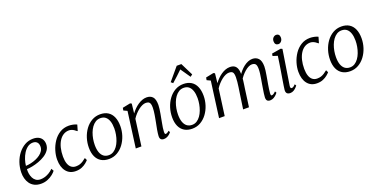

<svg xmlns="http://www.w3.org/2000/svg" viewBox="-23 -1625 4794 2448"><g transform="rotate(-20 2374.0 -401.0)"><path d="M438 -91.5Q424 -71.5 394.5 -47.8Q365 -24 324 -7Q283 10 235 10Q182.5 10 145.2 -8.8Q108 -27.5 85 -59.5Q62 -91.5 51.8 -131Q41.5 -170.5 42.5 -211.5Q44 -281.5 66 -345Q88 -408.5 126.8 -458Q165.5 -507.5 216.8 -536.5Q268 -565.5 328.5 -565.5Q375 -565.5 405.2 -549.8Q435.5 -534 450.5 -506.5Q465.5 -479 465.5 -444.5Q465.5 -398.5 440.8 -363.2Q416 -328 376 -302.8Q336 -277.5 289.8 -261Q243.5 -244.5 200 -236Q156.5 -227.5 125.5 -227Q123 -198 128 -166.2Q133 -134.5 146.8 -107Q160.5 -79.5 185 -62.5Q209.5 -45.5 247 -45.5Q274.5 -45.5 304 -54Q333.5 -62.5 363.2 -80Q393 -97.5 419.5 -124.5ZM311 -519.5Q270.5 -519.5 238.2 -495.8Q206 -472 182.8 -434.5Q159.5 -397 145.5 -353.8Q131.5 -310.5 127.5 -270.5Q160.5 -272 196.2 -279.8Q232 -287.5 265.8 -301.8Q299.5 -316 326.8 -336Q354 -356 370.2 -381.8Q386.5 -407.5 386.5 -438.5Q386.5 -478.5 366.2 -499Q346 -519.5 311 -519.5Z M704.5 10Q621.5 10 575 -48.8Q528.5 -107.5 528.5 -209Q528.5 -266.5 547.2 -328.8Q566 -391 602 -444.8Q638 -498.5 691.5 -532Q745 -565.5 814.5 -565.5Q841 -565.5 871.5 -559.2Q902 -553 923 -542L899.5 -461L888 -468Q875.5 -479.5 860 -488.8Q844.5 -498 828.5 -503.2Q812.5 -508.5 797 -508.5Q754.5 -508.5 720.5 -487.5Q686.5 -466.5 662 -427.8Q637.5 -389 624.5 -336Q611.5 -283 611.5 -219Q612 -162 625.5 -123.8Q639 -85.5 664.8 -66Q690.5 -46.5 726.5 -46.5Q756.5 -46.5 780 -54.2Q803.5 -62 824.5 -75.8Q845.5 -89.5 867.5 -107.5L883 -75Q871 -60.5 846.5 -40.2Q822 -20 786.8 -5Q751.5 10 704.5 10Z M1239 -565.5Q1301.5 -565.5 1344.8 -538.5Q1388 -511.5 1410.2 -460.2Q1432.5 -409 1432.5 -336.5Q1432.5 -271.5 1412.5 -209.5Q1392.5 -147.5 1355.8 -98Q1319 -48.5 1268 -19.2Q1217 10 1155.5 10Q1093.5 10 1049.8 -16.2Q1006 -42.5 983.2 -92.5Q960.5 -142.5 960.5 -213Q960.5 -279.5 980.2 -342.5Q1000 -405.5 1036.8 -455.8Q1073.5 -506 1125 -535.8Q1176.5 -565.5 1239 -565.5ZM1226 -518Q1189.5 -518 1160.2 -499.8Q1131 -481.5 1109 -451Q1087 -420.5 1072.2 -381.8Q1057.5 -343 1050.2 -301Q1043 -259 1043 -219Q1043 -160.5 1057.5 -120Q1072 -79.5 1100.2 -58.2Q1128.5 -37 1169.5 -37Q1205 -37 1233.8 -55.2Q1262.5 -73.5 1284.2 -104Q1306 -134.5 1320.5 -173Q1335 -211.5 1342.5 -253.2Q1350 -295 1350 -334.5Q1350 -392 1336.2 -432.8Q1322.5 -473.5 1295.5 -495.8Q1268.5 -518 1226 -518Z M1652.5 -426.5Q1673 -454.5 1698.2 -479.8Q1723.5 -505 1751.8 -524.2Q1780 -543.5 1809.8 -554.5Q1839.5 -565.5 1869.5 -565.5Q1921 -565.5 1950.8 -534.2Q1980.5 -503 1980.5 -423.5Q1980.5 -400 1976.2 -369Q1972 -338 1966.2 -305.8Q1960.5 -273.5 1955 -246Q1950.5 -220.5 1944.8 -190.5Q1939 -160.5 1934.5 -131Q1930 -101.5 1929.5 -77.5Q1929 -61 1931.8 -52.2Q1934.5 -43.5 1941 -43.5Q1951 -43.5 1962.8 -49.5Q1974.5 -55.5 1989 -69L2001 -47Q1997.5 -41 1983 -27Q1968.5 -13 1947 -1.5Q1925.5 10 1899 10Q1882.5 10 1870.2 4Q1858 -2 1851.8 -14.8Q1845.5 -27.5 1846.5 -48.5Q1847.5 -65 1850 -86.5Q1852.5 -108 1856.8 -131.5Q1861 -155 1865.8 -178.5Q1870.5 -202 1874.5 -223Q1878.5 -245 1883.2 -269.5Q1888 -294 1892 -319.8Q1896 -345.5 1898.8 -370.5Q1901.5 -395.5 1901.5 -417.5Q1901.5 -450.5 1895 -468.8Q1888.5 -487 1874.2 -494.8Q1860 -502.5 1835.5 -502.5Q1813.5 -502.5 1787.8 -491Q1762 -479.5 1736 -459.2Q1710 -439 1686.2 -412.8Q1662.5 -386.5 1644.5 -358L1596 0H1519.5L1584.5 -486.5L1535.5 -509.5L1542 -544L1648 -565.5L1667 -555.5Z M2369 -565.5Q2431.5 -565.5 2474.8 -538.5Q2518 -511.5 2540.2 -460.2Q2562.5 -409 2562.5 -336.5Q2562.5 -271.5 2542.5 -209.5Q2522.5 -147.5 2485.8 -98Q2449 -48.5 2398 -19.2Q2347 10 2285.5 10Q2223.5 10 2179.8 -16.2Q2136 -42.5 2113.2 -92.5Q2090.5 -142.5 2090.5 -213Q2090.5 -279.5 2110.2 -342.5Q2130 -405.5 2166.8 -455.8Q2203.5 -506 2255 -535.8Q2306.5 -565.5 2369 -565.5ZM2356 -518Q2319.5 -518 2290.2 -499.8Q2261 -481.5 2239 -451Q2217 -420.5 2202.2 -381.8Q2187.5 -343 2180.2 -301Q2173 -259 2173 -219Q2173 -160.5 2187.5 -120Q2202 -79.5 2230.2 -58.2Q2258.5 -37 2299.5 -37Q2335 -37 2363.8 -55.2Q2392.5 -73.5 2414.2 -104Q2436 -134.5 2450.5 -173Q2465 -211.5 2472.5 -253.2Q2480 -295 2480 -334.5Q2480 -392 2466.2 -432.8Q2452.5 -473.5 2425.5 -495.8Q2398.5 -518 2356 -518ZM2253 -619.5 2226.5 -641.5 2370.5 -812.5H2433.5L2518.5 -641.5L2489 -619.5Q2464.5 -653 2443.5 -686Q2422.5 -719 2397 -753Q2364 -719.5 2327.2 -686.5Q2290.5 -653.5 2253 -619.5Z M2796.5 -555.5 2782.5 -426.5Q2803 -454.5 2828 -479.8Q2853 -505 2881.2 -524.2Q2909.5 -543.5 2939.2 -554.5Q2969 -565.5 2999.5 -565.5Q3036.5 -565.5 3060.5 -550.8Q3084.5 -536 3096 -504.8Q3107.5 -473.5 3107.5 -424Q3107.5 -420 3107.2 -415.8Q3107 -411.5 3106.8 -406.8Q3106.5 -402 3106 -397L3093 -411.5Q3111.5 -442 3135.5 -469.8Q3159.5 -497.5 3187.2 -519Q3215 -540.5 3244.8 -553Q3274.5 -565.5 3305.5 -565.5Q3355.5 -565.5 3386.8 -532.2Q3418 -499 3418 -422.5Q3418 -400 3414 -369.8Q3410 -339.5 3404.5 -307.2Q3399 -275 3394 -246Q3389.5 -220 3384.2 -190.2Q3379 -160.5 3375 -131.2Q3371 -102 3369 -77.5Q3368 -61 3370.5 -52.2Q3373 -43.5 3381 -43.5Q3393 -43.5 3405.5 -51.2Q3418 -59 3436 -76.5L3448 -55Q3443 -47.5 3428 -32Q3413 -16.5 3390.5 -3.2Q3368 10 3341 10Q3323 10 3311.2 3.8Q3299.5 -2.5 3294 -15.2Q3288.5 -28 3289 -47.5Q3290 -70.5 3294.2 -101Q3298.5 -131.5 3304 -164Q3309.5 -196.5 3314 -226Q3318.5 -254 3324.5 -287.2Q3330.5 -320.5 3334.8 -354.5Q3339 -388.5 3339 -417.5Q3339 -467 3323.5 -484.2Q3308 -501.5 3275 -501.5Q3253.5 -501.5 3228.8 -489.2Q3204 -477 3178.8 -455.2Q3153.5 -433.5 3130.5 -405.5Q3107.5 -377.5 3090 -346L3107.5 -394Q3106 -371 3102.8 -344.8Q3099.5 -318.5 3095.8 -292.8Q3092 -267 3088.5 -244L3055.5 0H2976L3008.5 -223Q3013 -252 3018 -286.2Q3023 -320.5 3026.5 -354.8Q3030 -389 3030 -417.5Q3030 -467 3016 -484.8Q3002 -502.5 2965 -502.5Q2943 -502.5 2917.5 -491.2Q2892 -480 2866.2 -459.8Q2840.5 -439.5 2816.8 -413.5Q2793 -387.5 2774.5 -358L2726 0H2649.5L2714.5 -486.5L2665.5 -509.5L2672 -544L2778 -565.5Z M3613 10Q3596 10 3582.8 4.2Q3569.5 -1.5 3562.8 -14.8Q3556 -28 3557.5 -50Q3559 -68.5 3564.8 -105Q3570.5 -141.5 3578.2 -189.2Q3586 -237 3594.8 -290Q3603.5 -343 3611.5 -395Q3619.5 -447 3625.5 -491L3561 -511.5L3566.5 -542.5L3690.5 -563.5L3711 -553.5L3636.5 -78.5Q3633.5 -60 3639 -51.8Q3644.5 -43.5 3651.5 -43.5Q3662.5 -43.5 3674.5 -50.5Q3686.5 -57.5 3703.5 -76L3716.5 -55Q3711.5 -47.5 3697.2 -32Q3683 -16.5 3661.5 -3.2Q3640 10 3613 10ZM3685.5 -628Q3663 -628 3650 -641.8Q3637 -655.5 3637 -682.5Q3637 -712.5 3655 -731Q3673 -749.5 3696.5 -749.5Q3716.5 -749.5 3729.2 -736.2Q3742 -723 3742 -698Q3742 -666 3724.2 -647Q3706.5 -628 3685.5 -628Z M3977.5 10Q3894.5 10 3848 -48.8Q3801.5 -107.5 3801.5 -209Q3801.5 -266.5 3820.2 -328.8Q3839 -391 3875 -444.8Q3911 -498.5 3964.5 -532Q4018 -565.5 4087.5 -565.5Q4114 -565.5 4144.5 -559.2Q4175 -553 4196 -542L4172.5 -461L4161 -468Q4148.5 -479.5 4133 -488.8Q4117.5 -498 4101.5 -503.2Q4085.5 -508.5 4070 -508.5Q4027.5 -508.5 3993.5 -487.5Q3959.5 -466.5 3935 -427.8Q3910.5 -389 3897.5 -336Q3884.5 -283 3884.5 -219Q3885 -162 3898.5 -123.8Q3912 -85.5 3937.8 -66Q3963.5 -46.5 3999.5 -46.5Q4029.5 -46.5 4053 -54.2Q4076.5 -62 4097.5 -75.8Q4118.5 -89.5 4140.5 -107.5L4156 -75Q4144 -60.5 4119.5 -40.2Q4095 -20 4059.8 -5Q4024.5 10 3977.5 10Z M4512 -565.5Q4574.5 -565.5 4617.8 -538.5Q4661 -511.5 4683.2 -460.2Q4705.5 -409 4705.5 -336.5Q4705.5 -271.5 4685.5 -209.5Q4665.5 -147.5 4628.8 -98Q4592 -48.5 4541 -19.2Q4490 10 4428.5 10Q4366.5 10 4322.8 -16.2Q4279 -42.5 4256.2 -92.5Q4233.5 -142.5 4233.5 -213Q4233.5 -279.5 4253.2 -342.5Q4273 -405.5 4309.8 -455.8Q4346.5 -506 4398 -535.8Q4449.5 -565.5 4512 -565.5ZM4499 -518Q4462.5 -518 4433.2 -499.8Q4404 -481.5 4382 -451Q4360 -420.5 4345.2 -381.8Q4330.5 -343 4323.2 -301Q4316 -259 4316 -219Q4316 -160.5 4330.5 -120Q4345 -79.5 4373.2 -58.2Q4401.5 -37 4442.5 -37Q4478 -37 4506.8 -55.2Q4535.5 -73.5 4557.2 -104Q4579 -134.5 4593.5 -173Q4608 -211.5 4615.5 -253.2Q4623 -295 4623 -334.5Q4623 -392 4609.2 -432.8Q4595.5 -473.5 4568.5 -495.8Q4541.5 -518 4499 -518Z"/></g></svg>

Font: Merriweather 24pt Light
Style: Italic
Weight: 300
Italic angle: -7.8°
Version: Version 2.101